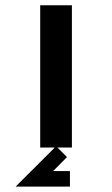

<svg xmlns="http://www.w3.org/2000/svg" viewBox="-20 -557 423 725"><path d="M180.7 88.9H244.1V147.5H39.1L191.9 -4.9L232.9 36.1ZM251.5 0H131.8V-537.1H251.5Z"/></svg>

Font: Squarish Sans CT
Style: Regular
Weight: 400
Version: Version 0.9